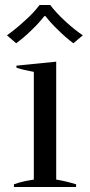

<svg xmlns="http://www.w3.org/2000/svg" viewBox="-20 -752 363 772"><path d="M8 -610C8 -610 45 -578 45 -578C65 -593 86 -610 107 -631C128 -651 145 -670 158 -687C158 -687 163 -687 163 -687C176 -670 193 -651 214 -631C235 -610 255 -593 275 -578C275 -578 313 -610 313 -610C292 -624 268 -643 242 -667C216 -691 196 -713 182 -732C182 -732 139 -732 139 -732C125 -713 105 -691 79 -668C53 -644 29 -625 8 -610ZM36 -11C36 -11 36 0 36 0C36 0 286 0 286 0C286 0 286 -11 286 -11C263 -18 237 -25 206 -30C206 -30 206 -504 206 -504C206 -504 46 -488 46 -488C46 -488 46 -480 46 -480C66 -473 89 -468 116 -463C116 -463 116 -30 116 -30C111 -29 100 -27 82 -24C64 -20 49 -16 36 -11Z"/></svg>

Font: BUSH 25 TRIRONG
Style: Regular
Weight: 400
Designer: Katatrad Team
Foundry: CadsonDemak